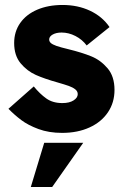

<svg xmlns="http://www.w3.org/2000/svg" viewBox="-20 -524 513 773"><path d="M14 -86 116 -176Q140.5 -146 166.5 -127.5Q192.5 -109 231 -109Q259.5 -109 276.2 -119.8Q293 -130.5 293 -145Q293 -156.5 282.8 -164.5Q272.5 -172.5 257 -178Q241.5 -183.5 212 -192Q160 -206.5 124.5 -222.2Q89 -238 63 -269.2Q37 -300.5 37 -351Q37 -396.5 61.2 -431.2Q85.5 -466 129.8 -485Q174 -504 232 -504Q293 -504 342.5 -480.8Q392 -457.5 421 -415L329 -341Q311 -365 283.8 -379Q256.5 -393 228 -393Q206.5 -393 192.2 -385Q178 -377 178 -365Q178 -357 184.5 -351Q191 -345 207.2 -339.2Q223.5 -333.5 255 -326Q310 -312.5 347.5 -297.2Q385 -282 413 -249.2Q441 -216.5 441 -162Q441 -111 414.5 -71.8Q388 -32.5 340.2 -10.8Q292.5 11 230 11Q176.5 11 134.8 -4.5Q93 -20 65.8 -40.5Q38.5 -61 14 -86ZM158 51H315L190 229H104Z"/></svg>

Font: HK Grotesk Black
Style: Regular
Weight: 900
Designer: Alfredo Marco Pradil
Foundry: Hanken Design Co.
Version: Version 3.001